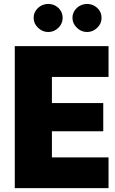

<svg xmlns="http://www.w3.org/2000/svg" viewBox="-20 -975 595 995"><path d="M249 -159.2V-294.9H515.1V-440.9H249V-576.2H542.5V-735.8H56.6V0H542.5V-159.2ZM154.3 -882.8C154.3 -862.8 162.1 -845.2 177.2 -831.1C192.4 -816.4 210 -809.1 230 -809.1C250 -809.1 267.6 -816.4 282.7 -831.1C297.4 -845.2 304.7 -862.8 304.7 -882.8C304.7 -902.8 297.4 -919.9 282.7 -934.1C267.6 -947.8 250 -954.6 230 -954.6C210 -954.6 192.4 -947.8 177.2 -934.1C162.1 -919.9 154.3 -902.8 154.3 -882.8ZM355.5 -882.8C355.5 -862.8 363.3 -845.2 378.4 -831.1C393.6 -816.4 411.1 -809.1 431.2 -809.1C451.2 -809.1 468.8 -816.4 483.9 -831.1C499 -845.2 506.3 -862.8 506.3 -882.8C506.3 -902.8 499 -919.9 483.9 -934.1C468.8 -947.8 451.2 -954.6 431.2 -954.6C411.1 -954.6 393.6 -947.8 378.4 -934.1C363.3 -919.9 355.5 -902.8 355.5 -882.8Z"/></svg>

Font: Estedad Black
Style: Regular
Weight: 900
Designer: Amin Abedi
Version: Version 7.3